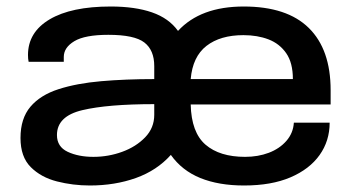

<svg xmlns="http://www.w3.org/2000/svg" viewBox="-20 -558 1082 590"><path d="M256 12Q204 12 155 -0.5Q106 -13 74.5 -44.5Q43 -76 43 -134Q43 -194 73.5 -230Q104 -266 160 -284Q216 -302 291 -308.5Q366 -315 454 -315V-355Q454 -404 423.5 -427.5Q393 -451 313 -451Q241 -451 208.5 -431.5Q176 -412 176 -383V-368H68Q66 -377 66 -389Q66 -459 132.5 -498.5Q199 -538 320 -538Q395 -538 447 -520Q499 -502 527 -463Q596 -538 729 -538Q862 -538 929 -472Q996 -406 996 -281V-237H566Q568 -151 611.5 -113.5Q655 -76 733 -76Q773 -76 806 -88.5Q839 -101 860 -125Q881 -149 883 -181H993Q993 -125 962 -81.5Q931 -38 872.5 -13Q814 12 730 12Q652 12 595.5 -11Q539 -34 505 -82Q462 -34 397.5 -11Q333 12 256 12ZM566 -315H880Q880 -365 859.5 -394.5Q839 -424 805 -437Q771 -450 728 -450Q657 -450 614.5 -417Q572 -384 566 -315ZM267 -76Q313 -76 355.5 -91.5Q398 -107 426 -136Q454 -165 454 -205V-238Q311 -238 233 -219.5Q155 -201 155 -143Q155 -107 188 -91.5Q221 -76 267 -76Z"/></svg>

Font: Archivo SemiExpanded Medium
Style: Regular
Weight: 500
Width: 6
Designer: Hector Gatti
Foundry: Omnibus-Type
Version: Version 2.001; ttfautohint (v1.8.3)